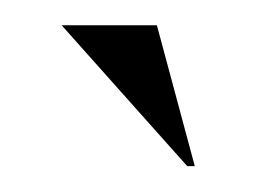

<svg xmlns="http://www.w3.org/2000/svg" viewBox="-20 -702 203 152"><path d="M128.2 -570.5 28.8 -682H104.2L134.2 -570.5Z"/></svg>

Font: Moniqa Black
Style: Regular
Weight: 900
Designer: Rajesh Rajput
Foundry: Rajesh Rajput
Version: Version 1.000